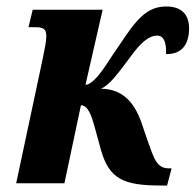

<svg xmlns="http://www.w3.org/2000/svg" viewBox="-20 -566 604 593"><path d="M478 7H496L510 -46H502C464 -46 456 -75 435 -134L417 -187C393 -255 355 -291 292 -292C318 -304 338 -330 387 -396C412 -430 438 -456 465 -456C486 -456 494 -436 493 -399C545 -398 564 -433 564 -479C564 -514 547 -546 494 -546C434 -546 402 -507 351 -430C336 -408 320 -385 304 -360C278 -322 258 -304 244 -304L297 -536H81L68 -482H89C114 -482 123 -476 123 -455C123 -437 118 -415 112 -385L30 0H179L230 -241C251 -240 262 -214 275 -164L292 -102C318 -12 363 7 478 7Z"/></svg>

Font: Noto Serif Condensed Extra
Style: Italic
Weight: 800
Width: 3
Italic angle: -12°
Designer: Monotype Design Team
Foundry: Monotype Imaging Inc.
Version: Version 1.901